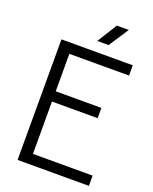

<svg xmlns="http://www.w3.org/2000/svg" viewBox="-161 -968 838 1055"><g transform="rotate(20 258.5 -440.0)"><path d="M75 0V-705H492V-645H126L143 -662V-42L126 -60H492V0ZM117 -366V-426H410V-366ZM335 -880H405L329 -764H263Z"/></g></svg>

Font: TikTok Sans Light
Style: Regular
Weight: 300
Version: Version 4.000